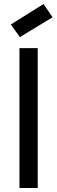

<svg xmlns="http://www.w3.org/2000/svg" viewBox="-20 -937 286 957"><path d="M77 0V-697H168V0ZM197 -917 242 -851 79 -752 34 -815Z"/></svg>

Font: SVN-Poppins
Style: Regular
Weight: 400
Designer: Ninad Kale (Devanagari), Jonny Pinhorn (Latin)
Foundry: Indian Type Foundry
Version: Version 3.002 2017